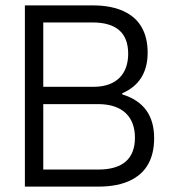

<svg xmlns="http://www.w3.org/2000/svg" viewBox="-20 -690 640 710"><path d="M325 -670H72V0H346C421 0 550 -21 550 -179C550 -261 513 -316 432 -341V-345C494 -372 526 -422 526 -495C526 -650 397 -670 325 -670ZM140 -63V-305H343C435 -305 479 -256 479 -181C479 -104 435 -63 343 -63ZM140 -369V-607H321C412 -607 454 -567 454 -491C454 -417 411 -369 326 -369Z"/></svg>

Font: LT Wave Mono Light
Style: Regular
Weight: 300
Designer: Daniel Lyons
Version: Version 2.5 (Glyphs App)